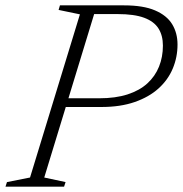

<svg xmlns="http://www.w3.org/2000/svg" viewBox="-44 -696 682 716"><path d="M326 -329.5Q387 -329.5 431.8 -344Q476.5 -358.5 505.5 -385Q534.5 -411.5 549 -447.5Q563.5 -483.5 563.5 -526Q563.5 -563.5 547 -589.8Q530.5 -616 493.5 -629.8Q456.5 -643.5 395 -643.5H268L280.5 -676H418.5Q490.5 -676 534.2 -657.2Q578 -638.5 598 -605.8Q618 -573 618 -530Q618 -482.5 600.2 -440.2Q582.5 -398 547 -366Q511.5 -334 458.2 -315.5Q405 -297 334 -297H164.5L173 -329.5ZM121 -34 200.5 -17 195 0H-23.5L-18 -17L68 -34L254 -642.5L174.5 -659L179.5 -676H317Z"/></svg>

Font: Newsreader 16pt 16pt Light
Style: Italic
Weight: 300
Italic angle: -17°
Version: Version 1.003